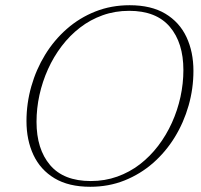

<svg xmlns="http://www.w3.org/2000/svg" viewBox="-20 -706 770 736"><path d="M120 -239Q120 -134.5 172 -73.2Q224 -12 328 -12Q382 -12 429.5 -29Q477 -46 516.2 -76.2Q555.5 -106.5 586.5 -147.2Q617.5 -188 639 -235.5Q660.5 -283 671.8 -334.5Q683 -386 683 -437.5Q683 -542 631 -603.2Q579 -664.5 475 -664.5Q421 -664.5 373.5 -647.5Q326 -630.5 286.8 -600.2Q247.5 -570 216.5 -529.2Q185.5 -488.5 164 -440.8Q142.5 -393 131.2 -341.8Q120 -290.5 120 -239ZM721.5 -434.5Q721.5 -366.5 703 -301.5Q684.5 -236.5 650 -180.2Q615.5 -124 566.8 -81.2Q518 -38.5 457.2 -14.2Q396.5 10 326 10Q243.5 10 189.2 -22.5Q135 -55 108.2 -112Q81.5 -169 81.5 -242Q81.5 -309.5 100 -374.8Q118.5 -440 153 -496.2Q187.5 -552.5 236.2 -595.2Q285 -638 345.8 -662Q406.5 -686 477 -686Q559.5 -686 613.8 -653.5Q668 -621 694.8 -564Q721.5 -507 721.5 -434.5Z"/></svg>

Font: Newsreader 16pt 16pt ExtraLight
Style: Italic
Weight: 250
Italic angle: -17°
Version: Version 1.003